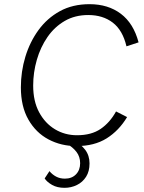

<svg xmlns="http://www.w3.org/2000/svg" viewBox="-20 -690 691 920"><path d="M346 10Q273 10 212.5 -22Q152 -54 116 -117Q80 -180 80 -271Q80 -347 101.5 -418Q123 -489 164.5 -546Q206 -603 267 -636.5Q328 -670 409 -670Q498 -670 559 -624Q620 -578 644 -487L586 -468Q568 -545 520.5 -581.5Q473 -618 403 -618Q339 -618 290 -589.5Q241 -561 207.5 -512.5Q174 -464 156.5 -403.5Q139 -343 139 -280Q139 -205 167.5 -152Q196 -99 243.5 -70.5Q291 -42 349 -42Q418 -42 462.5 -72.5Q507 -103 536 -156L589 -129Q550 -64 491 -27Q432 10 346 10ZM296 -4 331 -19Q367 0 388 27.5Q409 55 409 93Q409 131 392.5 157Q376 183 348.5 196.5Q321 210 289 210Q254 210 229.5 196Q205 182 194 165L217 130Q230 146 248.5 156Q267 166 291 166Q324 166 344 145.5Q364 125 364 92Q364 61 346.5 38Q329 15 296 -4Z"/></svg>

Font: Kantumruy Pro Light
Style: Italic
Weight: 300
Italic angle: -13°
Version: Version 1.002